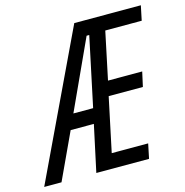

<svg xmlns="http://www.w3.org/2000/svg" viewBox="-173 -813 877 911"><g transform="rotate(-15 266.0 -357.0)"><path d="M-67 0H18L124 -228H238L189 0H448L463 -72H284L340 -337H508L524 -409H356L405 -642H584L599 -714H272ZM157 -301 313 -641H326L254 -301Z"/></g></svg>

Font: Noto Sans ExtraCondensed
Style: Italic
Weight: 400
Width: 2
Italic angle: -12°
Designer: Monotype Design Team
Foundry: Monotype Imaging Inc.
Version: Version 2.013